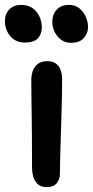

<svg xmlns="http://www.w3.org/2000/svg" viewBox="-46 -754 380 785"><path d="M54 -580Q30 -580 12 -592Q-6 -604 -16 -624.5Q-26 -645 -26 -667Q-26 -697 -8 -715.5Q10 -734 40 -734Q69 -734 88 -720Q107 -706 116 -685Q125 -664 125 -642Q125 -615 109 -597.5Q93 -580 54 -580ZM244 -579Q211 -579 189.5 -605Q168 -631 168 -666Q168 -695 186 -714.5Q204 -734 236 -734Q261 -734 278.5 -720Q296 -706 305 -684.5Q314 -663 314 -643Q314 -619 297 -599Q280 -579 244 -579ZM146 11Q124 11 111 1Q98 -9 91.5 -27.5Q85 -46 85 -71Q85 -145 84.5 -196.5Q84 -248 83.5 -286Q83 -324 82.5 -357Q82 -390 82 -427Q82 -449 89 -466.5Q96 -484 110.5 -494Q125 -504 148 -504Q175 -504 191 -486.5Q207 -469 208 -433Q208 -412 207.5 -373Q207 -334 205.5 -287.5Q204 -241 202.5 -193.5Q201 -146 200 -107Q199 -68 199 -44Q199 -21 186 -5Q173 11 146 11Z"/></svg>

Font: Shantell Sans Medium
Style: Regular
Weight: 500
Designer: Stephen Nixon, Anya Danilova, Shantell Martin
Foundry: Arrow Type
Version: Version 1.011;[c5ecc13dd]